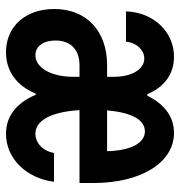

<svg xmlns="http://www.w3.org/2000/svg" viewBox="0 -590 600 640"><g transform="rotate(90 300.0 -270.0)"><path d="M154 10C218 10 266 -26 292 -89H296C323 -25 367 10 426 10C508 10 574 -57 586 -150H490C483 -112 456 -88 426 -88C381 -88 353 -141 347 -235H590V-282C590 -440 522 -550 423 -550C369 -550 327 -518 299 -461H294C270 -518 227 -550 169 -550C86 -550 21 -482 18 -390H119C122 -426 148 -451 175 -451C211 -451 236 -409 236 -350V-327H197C83 -327 10 -258 10 -151C10 -55 68 10 154 10ZM348 -327C355 -408 379 -453 418 -453C457 -453 482 -406 484 -327ZM236 -235V-214C236 -141 206 -88 164 -88C134 -88 115 -115 115 -155C115 -206 146 -235 198 -235Z"/></g></svg>

Font: CommitMono
Style: 700Regular
Weight: 700
Monospace: yes
Designer: Eigil Nikolajsen
Foundry: Eigil Nikolajsen
Version: Version 1.143